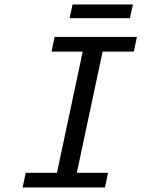

<svg xmlns="http://www.w3.org/2000/svg" viewBox="-20 -832 672 852"><path d="M80.4 0 94.2 -65.1H232.7L347.1 -602.9H208.6L222.4 -668H587.6L573.8 -602.9H435.3L320.9 -65.1H459.4L445.6 0ZM288.7 -751.2 302.1 -812.1H569.9L556.5 -751.2Z"/></svg>

Font: Atkinson Hyperlegible Mono ExtraLight
Style: Italic
Weight: 200
Italic angle: -12°
Monospace: yes
Designer: Elliott Scott, Megan Eiswerth, Linus Boman, Theodore Petrosky, Letters from Sweden
Foundry: Applied Design Works, Letters from Sweden
Version: Version 2.001